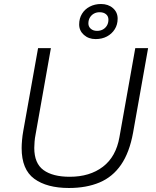

<svg xmlns="http://www.w3.org/2000/svg" viewBox="-20 -926 778 958"><path d="M324 12Q214 12 151 -34Q88 -80 88 -187Q88 -204 90 -227Q92 -250 96 -272L170 -686H234L157 -252Q154 -238 152.5 -219Q151 -200 151 -188Q151 -111 197 -77.5Q243 -44 328 -44Q428 -44 493.5 -94Q559 -144 576 -242L655 -686H719L644 -264Q626 -165 584 -104Q542 -43 476.5 -15.5Q411 12 324 12ZM457 -731Q422 -731 398.5 -752Q375 -773 375 -804Q375 -834 389 -857Q403 -880 428 -893Q453 -906 484 -906Q520 -906 543.5 -885.5Q567 -865 567 -833Q567 -803 552.5 -780Q538 -757 513.5 -744Q489 -731 457 -731ZM464 -772Q481 -772 493.5 -779Q506 -786 513.5 -798.5Q521 -811 521 -828Q521 -845 509 -855Q497 -865 477 -865Q461 -865 448.5 -858Q436 -851 428.5 -838.5Q421 -826 421 -809Q421 -793 433 -782.5Q445 -772 464 -772Z"/></svg>

Font: Archivo SemiBold ExtraLight
Style: Italic
Weight: 250
Italic angle: -10°
Version: Version 2.001